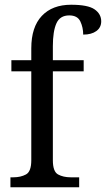

<svg xmlns="http://www.w3.org/2000/svg" viewBox="-20 -790 447 810"><path d="M24 0V-42H37Q67 -42 89.5 -54Q112 -66 112 -114V-489H28V-536H112V-586Q112 -676 156.5 -723Q201 -770 280 -770Q351 -770 379 -750.5Q407 -731 407 -700Q407 -674 386.5 -659Q366 -644 331 -644Q331 -674 319 -699.5Q307 -725 272 -725Q233 -725 218 -691.5Q203 -658 203 -595V-536H333V-489H203V-114Q203 -66 225 -54Q247 -42 278 -42H314V0Z"/></svg>

Font: Noto Serif Sinhala SemiCondensed
Style: Regular
Weight: 400
Width: 4
Designer: Jelle Bosma - Monotype Design Team
Foundry: Monotype Imaging Inc.
Version: Version 2.007; ttfautohint (v1.8.4.7-5d5b)